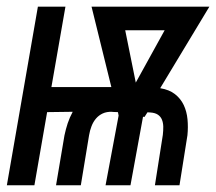

<svg xmlns="http://www.w3.org/2000/svg" viewBox="-33 -548 640 568"><path d="M440.9 -287.1Q467.8 -282.7 484.6 -269.5Q501.5 -256.3 510.5 -237.3Q519.5 -218.3 521.7 -195.1Q523.9 -171.9 521.5 -147.9L498 0H425.3L448.7 -148.9Q450.2 -162.1 450 -173.6Q449.7 -185.1 446 -194.1Q442.4 -203.1 434.1 -208.7Q425.8 -214.4 411.1 -215.3L403.3 -215.8L394.5 -202.1L390.1 -202.6L353 0H279.3L317.9 -206.1L315.9 -216.3L302.2 -216.8H300.3L298.8 -217.3Q282.7 -217.8 271 -212.4Q259.3 -207 251 -197.3Q242.7 -187.5 237.8 -174.8Q232.9 -162.1 230.5 -147.9L206.1 0H132.8L157.7 -147.5Q161.6 -166 167.2 -183.1Q172.9 -200.2 182.1 -217.3L106.4 -216.3L68.8 0H-12.7L79.1 -528.3H160.6L119.1 -290.5H296.4L237.8 -528.3H586.4ZM368.7 -303.7 454.1 -458.5H337.4Z"/></svg>

Font: Roboto Mono
Style: Italic
Weight: 400
Designer: Google
Version: Version 2.000985; 2015; ttfautohint (v1.3)